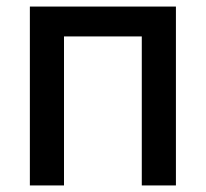

<svg xmlns="http://www.w3.org/2000/svg" viewBox="-20 -565 627 585"><path d="M516 -545V0H412V-454H175V0H71V-545Z"/></svg>

Font: Sinter Medium
Style: Regular
Weight: 500
Foundry: Adobe & rsms
Version: Version 1.000